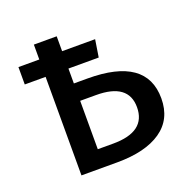

<svg xmlns="http://www.w3.org/2000/svg" viewBox="-100 -627 728 727"><g transform="rotate(-20 264.0 -263.5)"><path d="M256 -337Q493 -337 493 -171Q493 -87 430 -43.5Q367 0 253 0H109V-397H25V-467H109V-527H201V-467H334L323 -397H201V-337ZM263 -72Q395 -72 395 -171Q395 -267 265 -267H201V-72Z"/></g></svg>

Font: Fira Sans
Style: Regular
Weight: 400
Designer: Carrois Corporate & Edenspiekermann AG
Foundry: Carrois Corporate GbR & Edenspiekermann AG
Version: Version 4.106;PS 004.106;hotconv 1.0.70;makeotf.lib2.5.58329